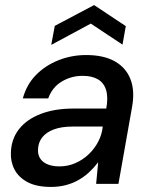

<svg xmlns="http://www.w3.org/2000/svg" viewBox="-20 -725 592 757"><path d="M181 12Q124 12 88.5 -7Q53 -26 37 -57Q21 -88 23 -125Q25 -178 55.5 -216.5Q86 -255 141 -276Q196 -297 269 -297H399Q407 -341 398.5 -369.5Q390 -398 366.5 -412Q343 -426 306 -426Q261 -426 223.5 -403.5Q186 -381 170 -337H70Q85 -392 122 -429.5Q159 -467 210.5 -487.5Q262 -508 320 -508Q389 -508 433 -483Q477 -458 494.5 -412.5Q512 -367 501 -305L447 0H359L367 -84H366Q350 -63 331 -45.5Q312 -28 289 -15Q266 -2 239 5Q212 12 181 12ZM215 -69Q248 -69 277.5 -82Q307 -95 330 -117Q353 -139 367.5 -167Q382 -195 385 -225V-226H266Q223 -226 193 -215Q163 -204 147 -184Q131 -164 130 -137Q128 -105 150.5 -87Q173 -69 215 -69ZM182 -548 196 -623 351 -705 476 -622 463 -549 338 -632Z"/></svg>

Font: DM Sans 28pt Medium
Style: Italic
Weight: 500
Italic angle: -10°
Version: Version 4.004;gftools[0.9.30]